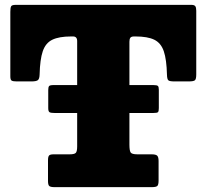

<svg xmlns="http://www.w3.org/2000/svg" viewBox="-20 -770 850 790"><path d="M177.5 -25.5V-110Q177.5 -125 181.8 -130Q186 -135 200.5 -135H266.5Q286.5 -135 292 -141.2Q297.5 -147.5 297.5 -167.5V-305H206.5Q188.5 -305 183.5 -308.5Q178.5 -312 178.5 -325V-399.5Q178.5 -411.5 182 -415.8Q185.5 -420 201.5 -420H297.5V-601Q297.5 -620 280.5 -620H272.5Q223 -620 195.2 -606.5Q167.5 -593 156 -559.2Q144.5 -525.5 143 -463.5Q142.5 -445.5 135.8 -440.2Q129 -435 109.5 -435H49Q34.5 -435 28.5 -438Q22.5 -441 22.5 -455.5V-721Q22.5 -737 25.5 -743.5Q28.5 -750 44.5 -750H767.5Q779.5 -750 783.5 -744.5Q787.5 -739 787.5 -726V-463.5Q787.5 -444.5 782 -439.8Q776.5 -435 756.5 -435H697.5Q678 -435 672.8 -439.5Q667.5 -444 667 -462.5Q665.5 -525 654 -559Q642.5 -593 615 -606.5Q587.5 -620 537.5 -620H531.5Q520.5 -620 516.5 -614.8Q512.5 -609.5 512.5 -598.5V-420H610.5Q626 -420 629.8 -416.2Q633.5 -412.5 633.5 -400.5V-325.5Q633.5 -312.5 630.2 -308.8Q627 -305 609.5 -305H512.5V-175Q512.5 -151.5 517.2 -143.2Q522 -135 545.5 -135H604Q621.5 -135 627 -129.2Q632.5 -123.5 632.5 -107.5V-27.5Q632.5 -9.5 627.2 -4.8Q622 0 604.5 0H204.5Q189 0 183.2 -4.2Q177.5 -8.5 177.5 -25.5Z"/></svg>

Font: Besley* Fatface
Style: Regular
Weight: 900
Designer: Owen Earl
Foundry: indestructible type*
Version: Version 3.000; ttfautohint (v1.8.3)